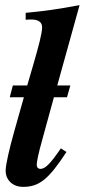

<svg xmlns="http://www.w3.org/2000/svg" viewBox="-20 -719 330 748"><path d="M290 -699C204 -683 155 -676 80 -669V-642C91 -643 97 -643 102 -643C129 -643 144 -633 144 -613C144 -589 131 -541 110 -468L86 -386H30L18 -340H73L36 -209C16 -138 2 -77 2 -54C2 -18 29 9 70 9C134 9 170 -22 239 -127L217 -141C177 -82 156 -61 138 -61C128 -61 123 -68 123 -76C123 -90 130 -122 145 -176L190 -340H241L254 -386H203Z"/></svg>

Font: STIXGeneral
Style: Bold Italic
Weight: 700
Italic angle: -16.33°
Designer: MicroPress Inc., with final additions and corrections provided by Coen Hoffman, Elsevier (retired)
Version: Version 1.1.0